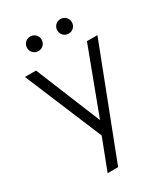

<svg xmlns="http://www.w3.org/2000/svg" viewBox="-213 -780 946 1078"><g transform="rotate(-30 260.0 -241.0)"><path d="M234 0 25 -500H97L268 -82H270L427 -500H495L225 200H157ZM164 -588Q144 -588 130.5 -601.5Q117 -615 117 -635Q117 -655 130.5 -668.5Q144 -682 164 -682Q184 -682 197.5 -668.5Q211 -655 211 -635Q211 -615 197.5 -601.5Q184 -588 164 -588ZM360 -588Q340 -588 326.5 -601.5Q313 -615 313 -635Q313 -655 326.5 -668.5Q340 -682 360 -682Q380 -682 393.5 -668.5Q407 -655 407 -635Q407 -615 393.5 -601.5Q380 -588 360 -588Z"/></g></svg>

Font: PT Root UI
Style: Regular
Weight: 400
Designer: Vitaly Kuzmin
Foundry: ParaType Ltd.
Version: Version 2.001G